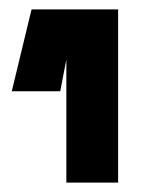

<svg xmlns="http://www.w3.org/2000/svg" viewBox="-20 -729 302 408"><path d="M121 -613V-341H231V-709H47L5 -535H108L123 -613Z"/></svg>

Font: Kalas SG
Style: Bold
Weight: 700
Designer: Kalas
Foundry: Kalas
Version: Version 2.000;FEAKit 1.0